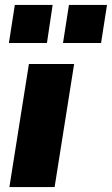

<svg xmlns="http://www.w3.org/2000/svg" viewBox="-20 -757 453 777"><path d="M18 0 97 -498H280L201 0ZM235 -583 259 -737H413L389 -583ZM16 -583 40 -737H193L170 -583Z"/></svg>

Font: Nunito Sans 10pt Black
Style: Italic
Weight: 900
Italic angle: -9°
Designer: Vernon Adams
Foundry: Vernon Adams
Version: Version 3.101;gftools[0.9.27]